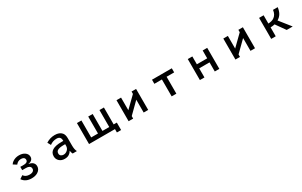

<svg xmlns="http://www.w3.org/2000/svg" viewBox="331 -2571 7338 4670"><g transform="rotate(-30 4000.0 -236.0)"><path d="M388.7 -331.1H493.7Q535.6 -331.1 564 -346.7Q600.6 -366.2 600.6 -407.7Q600.6 -454.6 563 -475.1Q536.1 -489.7 494.1 -489.7Q407.2 -489.7 350.6 -415L256.8 -474.1Q278.3 -509.8 314.5 -535.2Q393.6 -590.8 496.1 -590.8Q593.3 -590.8 656.7 -547.4Q727.5 -499 727.5 -419.4Q727.5 -350.6 665 -315.4Q638.7 -300.8 597.7 -294.9V-291Q653.3 -283.7 688 -261.7Q753.9 -219.2 753.9 -142.1Q753.9 -46.9 665 8.3Q596.7 50.8 494.1 50.8Q320.3 50.8 238.8 -71.3L329.6 -131.3Q379.9 -53.2 495.6 -53.2Q542.5 -53.2 573.7 -68.4Q624 -92.3 624 -147Q624 -197.8 578.6 -221.2Q546.4 -238.3 493.7 -238.3H388.7Z M1609.4 -355V-364.3Q1609.4 -484.9 1494.6 -484.9Q1387.2 -484.9 1301.3 -419.9L1251.5 -510.3Q1364.3 -584 1499 -584Q1628.9 -584 1692.9 -509.3Q1737.3 -458 1737.3 -357.9V-151.9Q1737.3 -37.6 1772.5 24.9H1653.3Q1632.3 -15.6 1625.5 -67.9H1622.1Q1597.2 -19 1542 14.6Q1497.1 42 1423.3 42Q1335.9 42 1278.8 -9.3Q1219.2 -63 1219.2 -146Q1219.2 -355 1557.1 -355ZM1609.4 -263.2H1570.3Q1456.1 -263.2 1398.9 -233.9Q1350.1 -209 1350.1 -147.9Q1350.1 -106.9 1379.4 -83Q1407.2 -60.1 1451.7 -60.1Q1510.7 -60.1 1557.6 -102.1Q1609.4 -147.9 1609.4 -220.2Z M2113.8 -564.9H2239.7V-88.9H2430.7V-564.9H2555.7V-88.9H2746.6V-564.9H2871.6V-89.8H2960V119.1H2841.8V24.9H2113.8Z M3225.1 -564.9H3353V-210L3647.9 -498V-564.9H3774.9V24.9H3647.9V-335L3353 -44.9V24.9H3225.1Z M4222.2 -564.9H4778.3V-449.7H4565.9V24.9H4434.1V-449.7H4222.2Z M5227.1 -564.9H5355V-344.2H5645V-564.9H5772.9V24.9H5645V-230.5H5355V24.9H5227.1Z M6225.1 -564.9H6353V-210L6647.9 -498V-564.9H6774.9V24.9H6647.9V-335L6353 -44.9V24.9H6225.1Z M7230 -564.9H7356.9V-333Q7453.1 -336.4 7512.2 -373.5Q7605.5 -431.6 7621.1 -564.9H7752.9Q7739.7 -465.8 7701.7 -399.4Q7661.6 -330.1 7586.9 -286.1L7834 24.9H7665L7477.1 -240.2Q7427.2 -226.6 7356.9 -225.1V24.9H7230Z"/></g></svg>

Font: FORM UDPGothic
Style: Bold
Weight: 700
Foundry: Pronama LLC
Version: Version 1.051